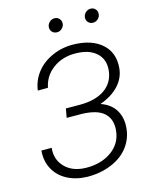

<svg xmlns="http://www.w3.org/2000/svg" viewBox="-131 -974 844 1067"><g transform="rotate(-15 291.0 -440.0)"><path d="M22 0ZM299.8 -387.7Q390.1 -387.7 443.4 -425Q496.6 -462.4 503.9 -529.3Q510.7 -593.3 469.2 -631.1Q427.7 -668.9 350.1 -669.9Q274.9 -670.9 220.2 -630.9Q165.5 -590.8 152.8 -524.9L94.2 -524.4Q102.1 -582.5 137.7 -627.4Q173.3 -672.4 231 -697.3Q288.6 -722.2 353 -720.7Q457 -718.3 514.4 -666.7Q571.8 -615.2 564 -527.8Q559.1 -472.7 519.8 -429.9Q480.5 -387.2 411.6 -362.3Q468.3 -342.8 494.9 -299.3Q521.5 -255.9 516.1 -196.8Q511.2 -136.7 475.1 -89.1Q439 -41.5 375.5 -15.4Q312 10.7 237.3 9.8Q172.4 8.3 122.6 -17.8Q72.8 -43.9 47.4 -90.8Q22 -137.7 27.3 -197.3H86.4Q79.1 -130.9 122.1 -86.7Q165 -42.5 239.7 -40.5Q327.6 -38.1 388.2 -80.6Q448.7 -123 456.5 -194.8Q463.9 -260.7 425 -297.1Q386.2 -333.5 297.4 -335.9L210 -336.4L219.2 -388.2ZM244.6 -848.6Q245.6 -865.2 258.3 -877Q271 -888.7 286.1 -888.7Q303.2 -889.2 314.2 -877.4Q325.2 -865.7 324.2 -848.6Q323.2 -833.5 311 -821.5Q298.8 -809.6 282.2 -809.6Q265.6 -809.6 254.6 -820.6Q243.7 -831.5 244.6 -848.6ZM452.1 -848.1Q453.1 -864.7 465.8 -876.5Q478.5 -888.2 493.7 -888.2Q510.7 -888.7 521.7 -877Q532.7 -865.2 531.2 -848.1Q530.3 -832 518.1 -820.8Q505.9 -809.6 489.7 -809.1Q473.1 -809.1 462.2 -820.1Q451.2 -831.1 452.1 -848.1Z"/></g></svg>

Font: Roboto Light
Style: Italic
Weight: 300
Italic angle: -12°
Designer: Google
Version: Version 2.134; 2016; ttfautohint (v1.6)